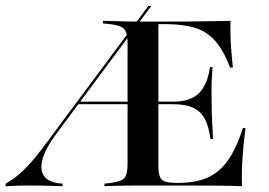

<svg xmlns="http://www.w3.org/2000/svg" viewBox="-30 -643 930 663"><path d="M-10.5 0V-8.9Q21 -25.8 51.2 -55.2Q81.5 -84.7 114.5 -128.2L482.3 -622.6H492.7L163.7 -179.8Q135.5 -141.9 123 -111.3Q110.5 -80.6 113.3 -58.5Q116.1 -36.3 134.3 -23.4Q152.4 -10.5 186.3 -8.9V0Q169.4 -0.8 151.6 -1.2Q133.9 -1.6 114.5 -2Q95.2 -2.4 72.6 -2.4Q54 -2.4 36.7 -2Q19.4 -1.6 -10.5 0ZM234.7 -283.1 241.1 -291.9H632.3V-283.1ZM454 -2.4Q429 -2.4 406.5 -2Q383.9 -1.6 364.9 -1.2Q346 -0.8 330.6 0V-8.9L352.4 -11.3Q388.7 -16.1 399.6 -28.2Q410.5 -40.3 410.5 -78.2V-492.7Q410.5 -517.7 405.6 -531Q400.8 -544.4 387.9 -550.4Q375 -556.5 350 -559.7L325.8 -562.1V-571Q341.1 -571 360.9 -570.2Q380.6 -569.4 404 -569Q427.4 -568.5 454 -568.5H464.5H545.2Q620.2 -568.5 672.6 -569.4Q725 -570.2 766.1 -571Q764.5 -534.7 766.9 -494.4Q769.4 -454 774.2 -409.7H764.5Q741.9 -469.4 712.9 -502Q683.9 -534.7 642.3 -547.2Q600.8 -559.7 541.1 -559.7H516.9V-71.8Q516.9 -46 522.2 -32.7Q527.4 -19.4 542.7 -15.3Q558.1 -11.3 587.9 -11.3H583.1Q628.2 -11.3 662.5 -21Q696.8 -30.6 723.4 -52.4Q750 -74.2 770.6 -110.5Q791.1 -146.8 808.9 -200.8H817.7Q810.5 -146 807.3 -96Q804 -46 805.6 0Q765.3 -1.6 713.3 -2Q661.3 -2.4 587.9 -2.4H464.5ZM696.8 -162.9Q691.1 -207.3 676.6 -233.5Q662.1 -259.7 636.3 -271.4Q610.5 -283.1 568.5 -283.1V-291.9Q625.8 -291.9 655.6 -319.8Q685.5 -347.6 695.2 -411.3H704Q700 -362.1 700.4 -336.3Q700.8 -310.5 700.8 -287.1Q700.8 -272.6 701.2 -256.9Q701.6 -241.1 702.8 -219.4Q704 -197.6 705.6 -162.9Z"/></svg>

Font: Playfair 144pt SemiExpanded SemiBold
Style: Regular
Weight: 600
Width: 6
Designer: Claus Eggers Sørensen
Foundry: Claus Eggers Sørensen
Version: Version 2.203